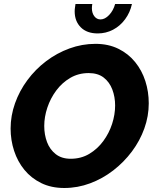

<svg xmlns="http://www.w3.org/2000/svg" viewBox="-20 -933 773 959"><path d="M301 6Q236 6 186 -18.5Q136 -43 102 -84.5Q68 -126 50.5 -179.5Q33 -233 33 -291Q33 -355 55 -417Q77 -479 117 -533Q157 -587 210.5 -627.5Q264 -668 327 -691Q390 -714 457 -714Q521 -714 571 -689.5Q621 -665 655 -623Q689 -581 706 -528Q723 -475 723 -417Q723 -353 701 -291.5Q679 -230 639 -176.5Q599 -123 546 -82Q493 -41 430.5 -17.5Q368 6 301 6ZM333 -140Q385 -140 426 -164.5Q467 -189 496 -228.5Q525 -268 540 -314.5Q555 -361 555 -406Q555 -449 541 -486Q527 -523 498 -545.5Q469 -568 423 -568Q372 -568 331 -544Q290 -520 261 -481Q232 -442 216.5 -395.5Q201 -349 201 -304Q201 -260 215 -223Q229 -186 258.5 -163Q288 -140 333 -140ZM482 -836Q504 -836 525 -858Q546 -880 555 -913H639Q630 -871 605 -837Q580 -803 544.5 -784.5Q509 -766 468 -766Q414 -766 383.5 -796.5Q353 -827 353 -876Q353 -886 354.5 -895Q356 -904 357 -913H441Q440 -908 439.5 -902.5Q439 -897 439 -892Q439 -868 451 -852Q463 -836 482 -836Z"/></svg>

Font: Raleway Thin ExtraBold
Style: Italic
Weight: 800
Italic angle: -12°
Version: Version 4.026